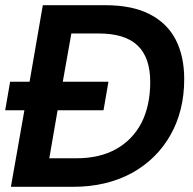

<svg xmlns="http://www.w3.org/2000/svg" viewBox="-21 -720 744 740"><path d="M73 -295H-1L18 -405H93L144 -700H384Q489 -700 556.5 -665Q624 -630 656.5 -566.5Q689 -503 689 -415Q689 -293 636 -199.5Q583 -106 487 -53Q389 0 261 0H21ZM274 -110Q364 -110 427.5 -146Q491 -182 525 -248Q558 -314 558 -404Q558 -498 509.5 -544.5Q461 -591 359 -591H254L221 -405H397L378 -295H201L169 -110Z"/></svg>

Font: Rethink Sans
Style: Bold Italic
Weight: 700
Italic angle: -10°
Designer: The Rethink Sans project authors (Hans Thiessen). DM Sans designed by Colophon Foundry.
Foundry: Rethink Communications LLC
Version: Version 1.001